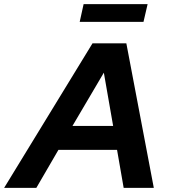

<svg xmlns="http://www.w3.org/2000/svg" viewBox="-79 -910 817 930"><path d="M-59 0 369 -700H533L666 0H520L488 -184H204L97 0ZM272 -300H469L424 -558ZM307 -804 326 -890H636L616 -804Z"/></svg>

Font: Red Hat Display ExtraBold
Style: Italic
Weight: 800
Italic angle: -12°
Designer: Pentagram, MCKL
Foundry: Pentagram, MCKL
Version: Version 1.023